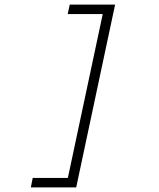

<svg xmlns="http://www.w3.org/2000/svg" viewBox="-20 -718 690 834"><path d="M311 96H266L435 -698H480ZM300 96H114L122 55H308ZM460 -657H274L283 -698H469Z"/></svg>

Font: Azeret Mono Thin Thin
Style: Italic
Weight: 250
Italic angle: -12°
Version: Version 1.002